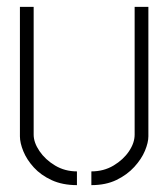

<svg xmlns="http://www.w3.org/2000/svg" viewBox="-20 -534 490 559"><path d="M246 5V-35Q282 -35 310.5 -52Q339 -69 355.5 -93.5Q372 -118 372 -142V-514H412V-137Q412 -119 402 -95Q392 -71 371 -48Q350 -25 319 -10Q288 5 246 5ZM204 5Q162 5 130.5 -9.5Q99 -24 78.5 -46.5Q58 -69 48 -93.5Q38 -118 38 -137V-514H78V-142Q78 -119 95 -94Q112 -69 140.5 -52Q169 -35 204 -35Z"/></svg>

Font: Stick No Bills ExtraLight
Style: Regular
Weight: 200
Designer: Kosala Senevirathne, Siva Puranthara, Lasantha Premarathna, Tharique Azeez
Foundry: mooniak
Version: Version 2.000